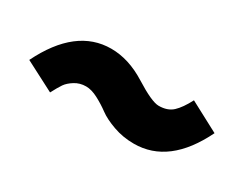

<svg xmlns="http://www.w3.org/2000/svg" viewBox="-35 -547 579 454"><g transform="rotate(30 254.0 -320.0)"><path d="M176 -404Q224 -404 272.5 -373.5Q321 -343 340 -343Q364 -343 378 -356Q392 -369 406 -396L487 -353Q430 -236 334 -236Q304 -236 277.5 -245.5Q251 -255 235.5 -266.5Q220 -278 202 -287.5Q184 -297 169 -297Q152 -297 138.5 -288.5Q125 -280 118.5 -270.5Q112 -261 102 -242L21 -284Q80 -404 176 -404Z"/></g></svg>

Font: FiraSans
Style: Regular
Weight: 600
Designer: Carrois Corporate & Edenspiekermann AG
Foundry: Carrois Corporate GbR & Edenspiekermann AG
Version: Version 3.106;PS 003.106;hotconv 1.0.70;makeotf.lib2.5.58329